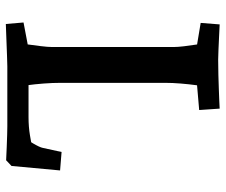

<svg xmlns="http://www.w3.org/2000/svg" viewBox="-76 -674 755 642"><g transform="rotate(90 301.0 -352.5)"><path d="M59.7 5 54.7 -54.2 175.7 -77.2 121.5 -26.1Q124.1 -39.5 127.4 -63.3Q130.7 -87 133.7 -111.4Q136.7 -135.8 136.7 -149V-556.6Q136.7 -569.5 134.2 -590.7Q131.7 -611.9 128.2 -634.2Q124.7 -656.5 121.5 -671L175.7 -626.6L56.1 -646.5L61.1 -710Q79.5 -709 102.1 -708Q124.8 -707 146 -706Q167.1 -705 178.6 -705Q204.5 -705 229.6 -705.7Q254.8 -706.4 276.9 -707.2Q298.9 -708 316.1 -708.7Q333.3 -709.4 342.7 -710L347.4 -641.5L216.7 -630.3L270 -672.3Q267.7 -656.6 264.4 -632Q261.1 -607.5 258.8 -579.7Q256.5 -552 256.5 -526.6V-179Q256.5 -151.7 258.8 -121.4Q261.1 -91.1 264.7 -65.4Q268.4 -39.7 270.4 -26.1L226.5 -70.9H371.4Q403.3 -70.9 432.1 -75.7Q461 -80.5 472.7 -83.5L428.1 -42.4Q446.1 -64 459 -86.1Q472 -108.2 474 -118.5L487.7 -181.4L549.4 -176.4L534.4 -14L515.4 4Q493.9 3 470.8 2Q447.6 1 428.9 0.5Q410.1 0 401.4 0H201.4Q190.6 0 166.5 1Q142.5 2 113.9 3Q85.4 4 59.7 5Z"/></g></svg>

Font: Andada Pro
Style: Regular
Weight: 400
Designer: Carolina Giovagnoli
Foundry: Huerta Tipografica
Version: Version 3.003